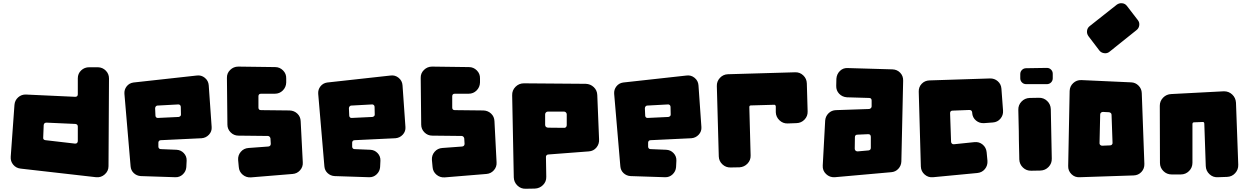

<svg xmlns="http://www.w3.org/2000/svg" viewBox="-20 -1089 7691 1182"><path d="M459 -607Q459 -636 479.5 -655.5Q500 -675 529 -675H583Q612 -674 631.5 -654Q651 -634 651 -606L648 -66Q648 -36 625 -15.5Q602 5 572 2L107 -51Q79 -54 61.5 -75Q44 -96 46 -124L69 -443Q71 -471 91.5 -489.5Q112 -508 140 -507L443 -493Q459 -493 459 -509ZM459 -310Q459 -324 444 -326L266 -334Q251 -334 249 -319L246 -243Q244 -228 260 -226L441 -205Q449 -204 454 -208.5Q459 -213 459 -221Z M1080 -369Q1086 -370 1090.5 -374.5Q1095 -379 1094 -385L1093 -431Q1093 -438 1088 -442.5Q1083 -447 1076 -446L948 -439Q942 -438 938.5 -433Q935 -428 935 -422L937 -377Q937 -371 941.5 -366.5Q946 -362 953 -363ZM846 -5Q821 -7 803.5 -23.5Q786 -40 784 -65L746 -511Q744 -537 759.5 -557Q775 -577 801 -581L1191 -624Q1219 -628 1241 -610Q1263 -592 1265 -564L1283 -307Q1285 -280 1266.5 -260Q1248 -240 1221 -238L970 -226Q963 -226 959 -221.5Q955 -217 955 -211V-186Q955 -180 959 -175.5Q963 -171 970 -171L1066 -167Q1093 -166 1111.5 -146.5Q1130 -127 1129 -100L1127 -60Q1125 -34 1105.5 -15.5Q1086 3 1059 2Z M1587 -512Q1571 -512 1571 -496V-427Q1571 -411 1587 -411L1763 -409Q1791 -408 1810.5 -389.5Q1830 -371 1831 -343L1844 -90Q1846 -62 1827.5 -41Q1809 -20 1781 -18L1525 3Q1496 5 1474 -13.5Q1452 -32 1450 -61L1446 -104Q1444 -133 1462.5 -154.5Q1481 -176 1510 -178L1632 -187Q1647 -189 1647 -204L1645 -237Q1644 -243 1639.5 -247.5Q1635 -252 1629 -252L1448 -254Q1420 -254 1400 -274Q1380 -294 1380 -322L1377 -609Q1376 -638 1397 -658.5Q1418 -679 1447 -679L1674 -676Q1702 -676 1722.5 -655.5Q1743 -635 1742 -606V-581Q1741 -552 1721 -532Q1701 -512 1672 -512Z M2273 -369Q2279 -370 2283.5 -374.5Q2288 -379 2287 -385L2286 -431Q2286 -438 2281 -442.5Q2276 -447 2269 -446L2141 -439Q2135 -438 2131.5 -433Q2128 -428 2128 -422L2130 -377Q2130 -371 2134.5 -366.5Q2139 -362 2146 -363ZM2039 -5Q2014 -7 1996.5 -23.5Q1979 -40 1977 -65L1939 -511Q1937 -537 1952.5 -557Q1968 -577 1994 -581L2384 -624Q2412 -628 2434 -610Q2456 -592 2458 -564L2476 -307Q2478 -280 2459.5 -260Q2441 -240 2414 -238L2163 -226Q2156 -226 2152 -221.5Q2148 -217 2148 -211V-186Q2148 -180 2152 -175.5Q2156 -171 2163 -171L2259 -167Q2286 -166 2304.5 -146.5Q2323 -127 2322 -100L2320 -60Q2318 -34 2298.5 -15.5Q2279 3 2252 2Z M2780 -512Q2764 -512 2764 -496V-427Q2764 -411 2780 -411L2956 -409Q2984 -408 3003.5 -389.5Q3023 -371 3024 -343L3037 -90Q3039 -62 3020.5 -41Q3002 -20 2974 -18L2718 3Q2689 5 2667 -13.5Q2645 -32 2643 -61L2639 -104Q2637 -133 2655.5 -154.5Q2674 -176 2703 -178L2825 -187Q2840 -189 2840 -204L2838 -237Q2837 -243 2832.5 -247.5Q2828 -252 2822 -252L2641 -254Q2613 -254 2593 -274Q2573 -294 2573 -322L2570 -609Q2569 -638 2590 -658.5Q2611 -679 2640 -679L2867 -676Q2895 -676 2915.5 -655.5Q2936 -635 2935 -606V-581Q2934 -552 2914 -532Q2894 -512 2865 -512Z M3454 -302Q3461 -302 3465 -307Q3469 -312 3469 -319V-385Q3469 -392 3464 -397Q3459 -402 3452 -402H3353Q3346 -402 3341 -397Q3336 -392 3336 -385V-320Q3336 -312 3341.5 -307.5Q3347 -303 3355 -303ZM3133 -502Q3132 -533 3153.5 -554.5Q3175 -576 3205 -576L3586 -573Q3615 -572 3635.5 -552.5Q3656 -533 3657 -504L3668 -232Q3670 -203 3652 -181Q3634 -159 3605 -157L3356 -138Q3349 -138 3344.5 -133Q3340 -128 3341 -121L3343 -1Q3344 29 3323 50Q3302 71 3272 72L3216 73Q3187 74 3165.5 53.5Q3144 33 3143 3Z M4095 -369Q4101 -370 4105.5 -374.5Q4110 -379 4109 -385L4108 -431Q4108 -438 4103 -442.5Q4098 -447 4091 -446L3963 -439Q3957 -438 3953.5 -433Q3950 -428 3950 -422L3952 -377Q3952 -371 3956.5 -366.5Q3961 -362 3968 -363ZM3861 -5Q3836 -7 3818.5 -23.5Q3801 -40 3799 -65L3761 -511Q3759 -537 3774.5 -557Q3790 -577 3816 -581L4206 -624Q4234 -628 4256 -610Q4278 -592 4280 -564L4298 -307Q4300 -280 4281.5 -260Q4263 -240 4236 -238L3985 -226Q3978 -226 3974 -221.5Q3970 -217 3970 -211V-186Q3970 -180 3974 -175.5Q3978 -171 3985 -171L4081 -167Q4108 -166 4126.5 -146.5Q4145 -127 4144 -100L4142 -60Q4140 -34 4120.5 -15.5Q4101 3 4074 2Z M4393 -559Q4392 -588 4412 -609.5Q4432 -631 4461 -632L4875 -644Q4904 -645 4925 -625Q4946 -605 4947 -576L4952 -403Q4953 -374 4933 -353Q4913 -332 4884 -331L4829 -329Q4800 -328 4778.5 -348.5Q4757 -369 4756 -398V-434Q4755 -439 4752.5 -442Q4750 -445 4745 -444L4603 -440Q4593 -440 4593 -430L4601 -132Q4602 -103 4582 -82Q4562 -61 4533 -59L4478 -58Q4449 -57 4427.5 -77Q4406 -97 4405 -126Z M5474 -662Q5503 -661 5522 -641Q5541 -621 5540 -592L5529 -95Q5528 -69 5510.5 -50Q5493 -31 5467 -29L5119 2Q5088 4 5065.5 -17.5Q5043 -39 5045 -70L5060 -347Q5062 -373 5080.5 -391.5Q5099 -410 5126 -411L5331 -418Q5337 -419 5341.5 -423.5Q5346 -428 5346 -434V-470Q5346 -486 5330 -486L5194 -490Q5165 -492 5146 -512Q5127 -532 5128 -561L5129 -604Q5131 -633 5151 -652.5Q5171 -672 5200 -670ZM5259 -260Q5243 -260 5243 -244L5242 -174Q5242 -166 5247 -161.5Q5252 -157 5260 -157L5327 -163Q5341 -165 5341 -179V-246Q5341 -263 5325 -263Z M5965 -397Q5963 -412 5948 -412L5845 -408Q5829 -408 5829 -392L5835 -217Q5835 -210 5840 -205Q5845 -200 5853 -201L5979 -214Q6008 -217 6029.5 -199Q6051 -181 6054 -152L6059 -99Q6061 -70 6043.5 -48.5Q6026 -27 5997 -24L5724 2Q5695 5 5672.5 -14.5Q5650 -34 5649 -64L5636 -524Q5635 -553 5654 -573Q5673 -593 5702 -594L6074 -606Q6102 -607 6122.5 -589Q6143 -571 6145 -543L6155 -408Q6157 -380 6139 -358.5Q6121 -337 6092 -335L6039 -331Q6010 -329 5988.5 -347Q5967 -365 5965 -394Z M6425 -671Q6440 -671 6450.5 -660.5Q6461 -650 6461 -635V-607Q6461 -592 6450.5 -581.5Q6440 -571 6425 -571H6297Q6282 -571 6271.5 -581.5Q6261 -592 6261 -607V-633Q6261 -648 6271.5 -658.5Q6282 -669 6297 -669ZM6375 -487Q6405 -488 6426.5 -467.5Q6448 -447 6449 -417L6455 -113Q6456 -83 6435.5 -61.5Q6415 -40 6385 -39L6329 -38Q6299 -37 6277.5 -57.5Q6256 -78 6255 -108Q6255 -118 6254.5 -137Q6254 -156 6253.5 -179Q6253 -202 6252.5 -228.5Q6252 -255 6252 -281Q6251 -342 6249 -412Q6248 -442 6268.5 -463.5Q6289 -485 6319 -486Z M7025 -80Q7026 -51 7007 -30.5Q6988 -10 6959 -9L6627 2Q6597 4 6576 -17Q6555 -38 6556 -67L6565 -529Q6566 -558 6587 -577.5Q6608 -597 6637 -596L6944 -582Q6970 -581 6989 -562Q7008 -543 7009 -516ZM6814 -194Q6821 -194 6825.5 -199Q6830 -204 6829 -211L6823 -382Q6823 -389 6818.5 -393Q6814 -397 6808 -398L6770 -400Q6763 -400 6758 -395.5Q6753 -391 6753 -384L6749 -209Q6748 -202 6753 -197Q6758 -192 6765 -192ZM6811 -771Q6797 -759 6778 -761.5Q6759 -764 6748 -778L6681 -866Q6670 -881 6672 -899Q6674 -917 6688 -928L6855 -1060Q6870 -1071 6888.5 -1069Q6907 -1067 6918 -1052L6985 -965Q6996 -951 6993.5 -933Q6991 -915 6977 -904Z M7603 -75Q7604 -45 7584 -23Q7564 -1 7534 0L7478 2Q7448 4 7426 -16.5Q7404 -37 7403 -67L7394 -328Q7394 -333 7391 -336Q7388 -339 7384 -338L7331 -336Q7321 -336 7321 -325V-87Q7321 -57 7300 -36Q7279 -15 7249 -15H7193Q7163 -15 7142 -36Q7121 -57 7121 -86L7120 -438Q7120 -467 7140.5 -488Q7161 -509 7191 -510L7515 -527Q7545 -527 7566 -507Q7587 -487 7589 -457L7603 -75Z"/></svg>

Font: d puntillas B to tiptoe
Style: Regular
Weight: 400
Designer: deFharo
Foundry: deFharo.com
Version: Version 1.001 2012